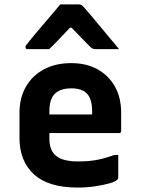

<svg xmlns="http://www.w3.org/2000/svg" viewBox="-20 -835 640 867"><path d="M302 -550Q370 -550 420.5 -522Q471 -494 499 -444Q527 -394 527 -327V-244Q527 -234 517 -234H203V-210Q203 -160 228 -136Q244 -120 270.5 -113Q297 -106 332 -106Q385 -106 423 -114Q461 -122 495 -135H514V-32Q514 -28 510 -24Q502 -15 474 -7Q446 1 408 6.5Q370 12 331 12Q198 12 133 -48Q68 -108 68 -212V-326Q68 -393 97 -443.5Q126 -494 178.5 -522Q231 -550 302 -550ZM302 -436Q253 -436 228 -412Q203 -388 203 -332V-318H396V-332Q396 -390 371 -414Q349 -436 302 -436ZM252 -815H337Q345 -815 350 -811Q355 -807 367 -793Q375 -784 392.5 -763.5Q410 -743 432 -716Q454 -689 477 -662Q500 -635 518 -613H416Q405 -613 399.5 -615Q394 -617 387 -624Q378 -633 357 -654.5Q336 -676 303 -710H296Q265 -677 243 -654Q221 -631 202 -613H105Q95 -613 95 -622Q95 -627 98 -631Q101 -635 113 -650Q124 -664 143 -686.5Q162 -709 183.5 -734Q205 -759 223.5 -781Q242 -803 252 -815Z"/></svg>

Font: Recursive Mn Lnr St
Style: Bold
Weight: 700
Monospace: yes
Version: Version 1.079;hotconv 1.0.112;makeotfexe 2.5.65598; ttfautoh